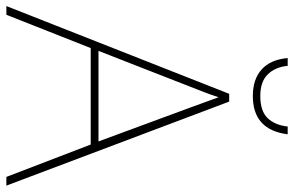

<svg xmlns="http://www.w3.org/2000/svg" viewBox="-184 -760 944 617"><g transform="rotate(90 288.5 -452.0)"><path d="M549 0 445 -271H135L28 0H0L282 -716H307L577 0ZM325 -594Q319 -611 311 -632.5Q303 -654 293 -682Q286 -660 277 -636.5Q268 -613 260 -593L144 -296H435ZM412 -904Q398 -792 289 -792Q235 -792 203.5 -820.5Q172 -849 167 -904H192Q196 -864 219.5 -840Q243 -816 289 -816Q338 -816 360.5 -840Q383 -864 387 -904Z"/></g></svg>

Font: Noto Sans Thin
Style: Regular
Weight: 100
Designer: Monotype Design Team
Foundry: Monotype Imaging Inc.
Version: Version 2.007